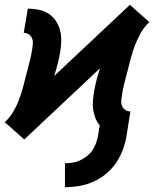

<svg xmlns="http://www.w3.org/2000/svg" viewBox="-34 -566 654 801"><path d="M237 215V115Q253 115 269 112.5Q285 110 300 103Q315 96 328.5 85.5Q342 75 351.5 61Q361 47 366.5 31.5Q372 16 375 0L382 -43Q371 -56 364.5 -72.5Q358 -89 355 -107Q352 -125 353.5 -143.5Q355 -162 358 -181Q362 -206 368.5 -231Q375 -256 383 -281L67 16L27 -20L-14 -56Q7 -76 21.5 -100.5Q36 -125 45.5 -150.5Q55 -176 62 -202Q69 -228 75.5 -254.5Q82 -281 89 -306.5Q96 -332 100 -359Q102 -371 103 -383Q104 -395 100 -405.5Q96 -416 86.5 -422.5Q77 -429 65 -429L82 -530Q105 -530 127 -525.5Q149 -521 167.5 -509.5Q186 -498 198.5 -479.5Q211 -461 216.5 -440Q222 -419 221.5 -395.5Q221 -372 217 -349Q213 -324 206.5 -299Q200 -274 192 -249L508 -546L548 -510L589 -474Q568 -454 554 -429.5Q540 -405 530 -379.5Q520 -354 513 -328Q506 -302 499.5 -275.5Q493 -249 486 -223.5Q479 -198 475 -171Q473 -159 472 -147Q471 -135 475 -124.5Q479 -114 488.5 -107.5Q498 -101 510 -101L494 0Q489 30 478.5 58.5Q468 87 450.5 113Q433 139 408 159.5Q383 180 354.5 192.5Q326 205 296 210Q266 215 237 215Z"/></svg>

Font: Iosevka Slab Extended
Style: Bold Italic
Weight: 700
Width: 7
Italic angle: -9°
Monospace: yes
Designer: Belleve Invis
Foundry: Belleve Invis
Version: Version 11.1.0; ttfautohint (v1.8.3)